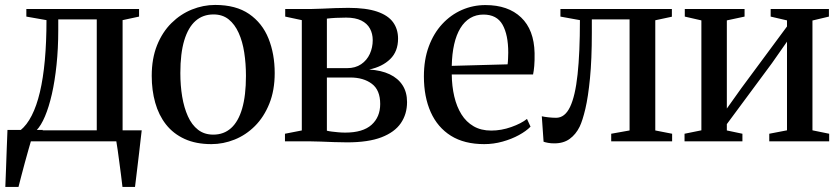

<svg xmlns="http://www.w3.org/2000/svg" viewBox="-20 -558 3316 758"><path d="M47 0V-40L60.5 -43.5Q86 -64 105.2 -101.8Q124.5 -139.5 137.5 -194.2Q150.5 -249 157 -320.2Q163.5 -391.5 163.5 -478.5L84 -492.5V-522.5H529V-492.5L464 -478.5V0ZM124 -43.5H362V-481.5H210V-439.5Q210 -366 203.2 -302Q196.5 -238 184.8 -186.5Q173 -135 157.5 -98.5Q142 -62 124 -43.5ZM1 180Q2.5 145.5 3.8 108.2Q5 71 6.5 32.2Q8 -6.5 9.5 -45H149.5L103 -4Q99 10 92.2 33.5Q85.5 57 78 84.5Q70.5 112 64 137.2Q57.5 162.5 53 180ZM463.5 180Q461 158.5 457.8 133.2Q454.5 108 451.2 83Q448 58 444.8 35.8Q441.5 13.5 439 -1.5L405.5 -43.5H539.5Q537 -23.5 534.5 -1Q532 21.5 529.2 45.5Q526.5 69.5 523.5 93.2Q520.5 117 518 139Q515.5 161 513 180Z M579 -258.5Q579 -327 600 -379.2Q621 -431.5 657 -467Q693 -502.5 737.8 -520.5Q782.5 -538.5 829.5 -538.5Q911.5 -538.5 963.5 -502.8Q1015.5 -467 1040 -406Q1064.5 -345 1064.5 -269.5Q1064.5 -201 1043.2 -148.5Q1022 -96 986.5 -60.5Q951 -25 906.2 -7Q861.5 11 814.5 11Q753.5 11 708.8 -9.5Q664 -30 635.2 -66.8Q606.5 -103.5 592.8 -152.5Q579 -201.5 579 -258.5ZM822 -26.5Q863.5 -26.5 892.2 -52.2Q921 -78 936 -129.5Q951 -181 951 -258.5Q951 -307 944.2 -350.8Q937.5 -394.5 922.2 -428.2Q907 -462 882.8 -481.5Q858.5 -501 823 -501Q781 -501 752 -475.5Q723 -450 707.5 -398.8Q692 -347.5 692 -269.5Q692 -220.5 699.2 -176.8Q706.5 -133 721.8 -99Q737 -65 761.8 -45.8Q786.5 -26.5 822 -26.5Z M1350.5 4Q1326.5 4 1299 3Q1271.5 2 1246.5 1Q1221.5 0 1204.5 0H1105V-30L1171.5 -43V-478.5L1106 -492.5V-522.5H1209Q1227.5 -522.5 1251.8 -523.8Q1276 -525 1303 -526Q1330 -527 1355 -527Q1425.5 -527 1468.8 -512.2Q1512 -497.5 1531.8 -470.2Q1551.5 -443 1551.5 -405.5Q1551.5 -355 1520.5 -324.8Q1489.5 -294.5 1437.5 -283.5Q1485 -280.5 1518.2 -264.8Q1551.5 -249 1569.2 -221.5Q1587 -194 1587 -155Q1587 -107.5 1562.5 -71.8Q1538 -36 1486 -16Q1434 4 1350.5 4ZM1343 -34.5Q1412.5 -34.5 1446.8 -65.2Q1481 -96 1481 -147.5Q1481 -202.5 1448 -227.2Q1415 -252 1363 -252H1270.5V-42Q1278 -40 1289.8 -38.5Q1301.5 -37 1315.2 -35.8Q1329 -34.5 1343 -34.5ZM1270.5 -289H1350.5Q1383 -289 1405.8 -304.5Q1428.5 -320 1440 -345.2Q1451.5 -370.5 1451.5 -399.5Q1451.5 -425 1440.5 -445.2Q1429.5 -465.5 1406.2 -477Q1383 -488.5 1346.5 -488.5Q1325.5 -488.5 1306 -487.5Q1286.5 -486.5 1270.5 -484.5Z M1891.5 11Q1813 11 1760.2 -22Q1707.5 -55 1680.5 -115.2Q1653.5 -175.5 1653.5 -256.5Q1653.5 -322.5 1672.8 -374.5Q1692 -426.5 1725.8 -463Q1759.5 -499.5 1803.5 -518.8Q1847.5 -538 1896.5 -538Q1986 -538 2037.2 -489.2Q2088.5 -440.5 2090.5 -348.5Q2091 -318 2089.2 -298Q2087.5 -278 2084.5 -264H1763.5Q1764 -217.5 1773.5 -177Q1783 -136.5 1801.8 -106.5Q1820.5 -76.5 1849.8 -59.5Q1879 -42.5 1919.5 -42.5Q1959 -42.5 1998.5 -56.5Q2038 -70.5 2060.5 -88.5L2074.5 -58Q2057.5 -40.5 2028.8 -24.8Q2000 -9 1964.2 1Q1928.5 11 1891.5 11ZM1763.5 -298 1984 -304Q1985.5 -315.5 1985.8 -327.5Q1986 -339.5 1986.5 -350.5Q1986.5 -420.5 1964 -460.5Q1941.5 -500.5 1888.5 -500.5Q1859.5 -500.5 1836.5 -486.8Q1813.5 -473 1797.5 -446.8Q1781.5 -420.5 1773 -383Q1764.5 -345.5 1763.5 -298Z M2168.5 8Q2154.5 8 2143.8 6Q2133 4 2126 1.5L2119 -99Q2129.5 -96.5 2145.2 -94.8Q2161 -93 2175.5 -93Q2210 -93 2230.5 -135.8Q2251 -178.5 2260.2 -264Q2269.5 -349.5 2269.5 -478.5L2192.5 -492.5V-522.5H2632.5V-492L2567 -478V-43L2633.5 -30V0H2393V-30L2465.5 -43V-481.5H2316.5V-429Q2316.5 -323 2309.2 -249Q2302 -175 2291 -128.5Q2280 -82 2268.5 -58Q2253.5 -27.5 2229.2 -9.8Q2205 8 2168.5 8Z M2682.5 0V-30L2749 -43.5V-477.5L2683.5 -492.5V-522.5H2919.5V-492.5L2849.5 -477.5V-129.5L2906.5 -209.5L3087 -453.5V-477.5L3022.5 -492.5V-522.5H3252.5V-492.5L3187.5 -477V-43.5L3253.5 -30V0H3017V-30L3087 -43.5V-393.5L3027.5 -308.5L2849.5 -68V-43L2911 -30V0Z"/></svg>

Font: Merriweather 96pt
Style: Regular
Weight: 400
Version: Version 2.100